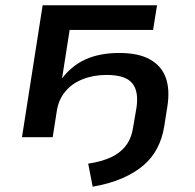

<svg xmlns="http://www.w3.org/2000/svg" viewBox="-20 -518 736 725"><path d="M330 187 313 100Q365 92 400 75.5Q435 59 456 31Q477 3 483 -39L495 -109Q505 -172 479.5 -203.5Q454 -235 383 -235Q333 -235 292.5 -219Q252 -203 227 -173Q202 -143 195 -102L179 0H63L141 -498H573L558 -405H243L214 -220H213Q250 -270 303.5 -294Q357 -318 431 -318Q503 -318 546.5 -293.5Q590 -269 606 -224.5Q622 -180 612 -116L600 -40Q593 4 573.5 41.5Q554 79 521 107Q488 135 440.5 155.5Q393 176 330 187Z"/></svg>

Font: Nunito Sans 7pt SemiExpanded SemiBold
Style: Italic
Weight: 600
Width: 6
Italic angle: -9°
Designer: Vernon Adams
Foundry: Vernon Adams
Version: Version 3.101;gftools[0.9.27]